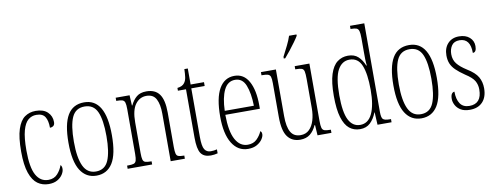

<svg xmlns="http://www.w3.org/2000/svg" viewBox="-64 -1092 3685 1428"><g transform="rotate(-10 1779.0 -378.0)"><path d="M208 10Q161 10 125 -15.5Q89 -41 68 -101Q47 -161 47 -263Q47 -371 67 -432Q87 -493 122.5 -518Q158 -543 205 -543Q264 -543 295 -513Q326 -483 326 -438Q326 -418 315.5 -409.5Q305 -401 289 -401Q289 -455 270.5 -484Q252 -513 205 -513Q170 -513 143.5 -491Q117 -469 102 -415Q87 -361 87 -264Q87 -136 119 -78.5Q151 -21 211 -21Q255 -21 281 -50.5Q307 -80 318 -114Q323 -109 325.5 -102.5Q328 -96 328 -84Q328 -65 314.5 -43Q301 -21 274.5 -5.5Q248 10 208 10Z M569 10Q491 10 448 -57.5Q405 -125 405 -267Q405 -406 445.5 -474.5Q486 -543 571 -543Q733 -543 733 -267Q733 -123 691 -56.5Q649 10 569 10ZM570 -21Q638 -21 665 -84Q692 -147 692 -267Q692 -390 664.5 -451Q637 -512 569 -512Q501 -512 473.5 -451Q446 -390 446 -267Q446 -146 475.5 -83.5Q505 -21 570 -21Z M805 0V-24H813Q841 -24 855 -28.5Q869 -33 874 -49Q879 -65 879 -100V-438Q879 -472 874 -487.5Q869 -503 855 -507.5Q841 -512 814 -512H809V-536H914L918 -458H921Q940 -498 967.5 -520.5Q995 -543 1041 -543Q1108 -543 1139.5 -499Q1171 -455 1171 -360V-100Q1171 -65 1175.5 -49Q1180 -33 1193.5 -28.5Q1207 -24 1233 -24H1237V0H1130V-360Q1130 -429 1109 -469.5Q1088 -510 1036 -510Q985 -510 952.5 -466.5Q920 -423 920 -330V-99Q920 -65 924.5 -49Q929 -33 943 -28.5Q957 -24 984 -24H990V0Z M1432 10Q1380 10 1357.5 -23Q1335 -56 1335 -142V-507H1274V-528Q1312 -532 1328 -554Q1341 -571 1344.5 -596Q1348 -621 1349 -657H1375V-536H1476V-507H1375V-141Q1375 -70 1390.5 -45.5Q1406 -21 1437 -21Q1450 -21 1460.5 -22.5Q1471 -24 1484 -27V3Q1472 6 1458.5 8Q1445 10 1432 10Z M1714 10Q1637 10 1593.5 -61Q1550 -132 1550 -262Q1550 -403 1590.5 -473Q1631 -543 1706 -543Q1777 -543 1814 -476.5Q1851 -410 1851 -294V-269H1590Q1591 -143 1624.5 -82Q1658 -21 1717 -21Q1760 -21 1786 -47Q1812 -73 1825 -104Q1829 -102 1832.5 -96.5Q1836 -91 1836 -80Q1836 -63 1822 -42Q1808 -21 1781 -5.5Q1754 10 1714 10ZM1811 -299Q1809 -394 1785.5 -453.5Q1762 -513 1706 -513Q1650 -513 1622 -455.5Q1594 -398 1591 -299Z M2108 10Q2046 10 2012.5 -35Q1979 -80 1979 -184V-440Q1979 -473 1974 -488Q1969 -503 1954 -507.5Q1939 -512 1910 -512H1906V-536H2019V-184Q2019 -103 2042 -63Q2065 -23 2116 -23Q2156 -23 2181.5 -48Q2207 -73 2219.5 -114.5Q2232 -156 2232 -206V-425Q2232 -465 2228 -483.5Q2224 -502 2209.5 -507Q2195 -512 2164 -512H2161V-536H2272V-103Q2272 -66 2277 -49.5Q2282 -33 2297 -28.5Q2312 -24 2341 -24H2344V0H2239L2234 -78H2230Q2212 -37 2182.5 -13.5Q2153 10 2108 10ZM2091 -619Q2113 -662 2130.5 -697Q2148 -732 2159 -766H2215V-756Q2205 -739 2186 -712.5Q2167 -686 2144.5 -657.5Q2122 -629 2102 -606H2091Z M2560 10Q2513 10 2479.5 -17Q2446 -44 2427.5 -104.5Q2409 -165 2409 -267Q2409 -370 2428.5 -430.5Q2448 -491 2483 -517.5Q2518 -544 2564 -544Q2612 -544 2640.5 -517.5Q2669 -491 2686 -448H2690Q2687 -471 2686.5 -496Q2686 -521 2686 -548V-655Q2686 -692 2681 -709Q2676 -726 2662.5 -731Q2649 -736 2623 -736H2618V-760H2726V-91Q2726 -47 2738.5 -35.5Q2751 -24 2789 -24H2798V0H2692L2687 -94H2685Q2667 -47 2637 -18.5Q2607 10 2560 10ZM2566 -21Q2626 -21 2656.5 -84.5Q2687 -148 2687 -265Q2687 -385 2661 -449Q2635 -513 2570 -513Q2513 -513 2481.5 -456Q2450 -399 2450 -265Q2450 -136 2479.5 -78.5Q2509 -21 2566 -21Z M3023 10Q2945 10 2902 -57.5Q2859 -125 2859 -267Q2859 -406 2899.5 -474.5Q2940 -543 3025 -543Q3187 -543 3187 -267Q3187 -123 3145 -56.5Q3103 10 3023 10ZM3024 -21Q3092 -21 3119 -84Q3146 -147 3146 -267Q3146 -390 3118.5 -451Q3091 -512 3023 -512Q2955 -512 2927.5 -451Q2900 -390 2900 -267Q2900 -146 2929.5 -83.5Q2959 -21 3024 -21Z M3389 10Q3347 10 3321 -5.5Q3295 -21 3282 -45Q3269 -69 3269 -93Q3269 -119 3277.5 -131Q3286 -143 3298 -143Q3298 -85 3320.5 -52Q3343 -19 3390 -19Q3483 -19 3483 -128Q3483 -163 3466.5 -192Q3450 -221 3398 -254Q3357 -282 3332.5 -306Q3308 -330 3297 -356.5Q3286 -383 3286 -418Q3286 -474 3317.5 -508Q3349 -542 3402 -542Q3452 -542 3481.5 -516Q3511 -490 3511 -450Q3511 -403 3483 -403Q3483 -513 3401 -513Q3360 -513 3341.5 -486Q3323 -459 3323 -421Q3323 -379 3346 -349.5Q3369 -320 3418 -289Q3477 -253 3498.5 -215.5Q3520 -178 3520 -130Q3520 -64 3485.5 -27Q3451 10 3389 10Z"/></g></svg>

Font: Noto Serif Ethiopic ExtraCondensed ExtraLight
Style: Regular
Weight: 200
Width: 2
Designer: Monotype Design Team
Foundry: Monotype Imaging Inc.
Version: Version 2.102; ttfautohint (v1.8.4.7-5d5b)